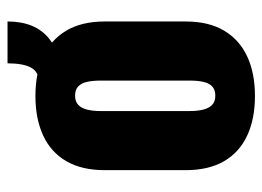

<svg xmlns="http://www.w3.org/2000/svg" viewBox="-116 -588 714 523"><g transform="rotate(-90 241.5 -327.0)"><path d="M241 10Q179 10 133.5 -11Q88 -32 63.5 -74Q39 -116 39 -179V-399Q39 -462 63.5 -504Q88 -546 133.5 -567Q179 -588 241 -588Q303 -588 348.5 -567Q394 -546 419 -504Q444 -462 444 -399V-179Q444 -116 419 -74Q394 -32 348.5 -11Q303 10 241 10ZM242 -98Q258 -98 267 -106.5Q276 -115 279.5 -130.5Q283 -146 283 -168V-410Q283 -432 279.5 -447.5Q276 -463 267 -471.5Q258 -480 242 -480Q226 -480 217 -471.5Q208 -463 204 -447.5Q200 -432 200 -410V-168Q200 -146 204 -130.5Q208 -115 217 -106.5Q226 -98 242 -98ZM266 -513V-578H276Q306 -578 318 -599.5Q330 -621 330 -664H444Q444 -588 397 -550.5Q350 -513 276 -513Z"/></g></svg>

Font: Oswald
Style: Bold
Weight: 700
Designer: Vernon Adams
Foundry: Vernon Adams
Version: Version 4.103;gftools[0.9.33.dev8+g029e19f]